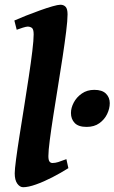

<svg xmlns="http://www.w3.org/2000/svg" viewBox="-20 -762 478 802"><path d="M265.6 -59.6Q233.9 -39.6 198.2 -21.2Q162.6 -2.9 130.4 8.5Q98.1 20 76.7 20Q63 20 52.2 5.1Q41.5 -9.8 41.5 -38.1Q41.5 -54.2 47.1 -96.7Q52.7 -139.2 61.8 -196.8Q70.8 -254.4 81.1 -318.1Q91.3 -381.8 100.3 -441.9Q109.4 -502 115 -548.6Q120.6 -595.2 120.6 -618.2Q120.6 -640.6 112.8 -645.8Q105 -650.9 95.7 -650.9Q89.8 -650.9 75.4 -646.5Q61 -642.1 49.8 -637.7L40 -676.3Q60.5 -685.5 89.1 -696.8Q117.7 -708 146.7 -718.5Q175.8 -729 199 -735.6Q222.2 -742.2 232.4 -742.2Q246.1 -742.2 254.2 -733.4Q262.2 -724.6 262.2 -702.1Q262.2 -676.8 256.3 -629.9Q250.5 -583 241.5 -523.7Q232.4 -464.4 222.2 -401.4Q211.9 -338.4 202.9 -280.3Q193.8 -222.2 188 -177.2Q182.1 -132.3 182.1 -109.9Q182.1 -93.3 186.8 -87.2Q191.4 -81.1 199.2 -81.1Q210.4 -81.1 223.1 -85Q235.8 -88.9 257.3 -97.2ZM438.5 -331.1Q438.5 -308.6 427.5 -285.6Q416.5 -262.7 395 -247.3Q373.5 -231.9 341.8 -231.9Q307.6 -231.9 292 -248.3Q276.4 -264.6 276.4 -290Q276.4 -311.5 288.1 -333.7Q299.8 -356 321.8 -371.3Q343.8 -386.7 374 -386.7Q406.7 -386.7 422.6 -370.8Q438.5 -355 438.5 -331.1Z"/></svg>

Font: Gentium Book Plus
Style: Bold Italic
Weight: 700
Italic angle: -8°
Designer: Victor Gaultney, Annie Olsen, Iska Routamaa, Becca Hirsbrunner
Foundry: SIL International
Version: Version 6.101